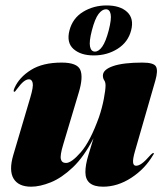

<svg xmlns="http://www.w3.org/2000/svg" viewBox="-20 -694 618 724"><path d="M558 -117Q563 -117 557 -109Q526.5 -57 475 -23.5Q423.5 10 368.5 10Q302 10 302 -45Q302 -72 313 -108.2Q324 -144.5 332.5 -172.5Q296.5 -102.5 254.5 -62.8Q212.5 -23 171.5 -6.5Q130.5 10 97.5 10Q49.5 10 31.2 -20.5Q13 -51 30 -109L94.5 -327Q106.5 -367.5 103.2 -381.2Q100 -395 89.5 -395Q80 -395 69.2 -386.5Q58.5 -378 43 -357Q38.5 -351 37.2 -349.5Q36 -348 34 -348Q28.5 -348 35 -363Q53 -403 97.2 -430.5Q141.5 -458 212.5 -458Q271 -458 282.8 -430.5Q294.5 -403 277 -345L218.5 -149.5Q206 -108.5 209.5 -94Q213 -79.5 229 -79.5Q249.5 -79.5 285 -120.2Q320.5 -161 353.5 -253Q365 -287 371.5 -321Q378 -355 378 -372Q378 -384 373 -391.2Q368 -398.5 368 -409Q368 -431.5 406.5 -444.8Q445 -458 517 -458Q560 -458 568.2 -443Q576.5 -428 566 -391L489 -124Q480.5 -94.5 481.8 -81.8Q483 -69 493 -69Q503 -69 515.2 -77.8Q527.5 -86.5 549 -111Q555 -117 558 -117ZM333.5 -485Q284.5 -485 257.2 -509.2Q230 -533.5 242 -579.5Q254 -625.5 293.5 -649.5Q333 -673.5 382 -673.5Q433 -673.5 459.5 -648.8Q486 -624 474.5 -579.5Q463 -535 423.5 -510Q384 -485 333.5 -485ZM379.5 -659Q365 -659 351.5 -641.2Q338 -623.5 326.5 -579.5Q315.5 -537 319.5 -518.2Q323.5 -499.5 338 -499.5Q352.5 -499.5 365.8 -518.5Q379 -537.5 390 -579.5Q401 -622.5 397.2 -640.8Q393.5 -659 379.5 -659Z"/></svg>

Font: Fraunces 144pt Black
Style: Italic
Weight: 900
Italic angle: -16°
Version: Version 1.000;[0bf87f6ff]